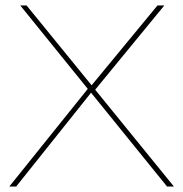

<svg xmlns="http://www.w3.org/2000/svg" viewBox="-20 -680 668 700"><path d="M54 -660H77L314 -369L554 -660H579L327 -353L614 0H589L312 -342L39 0H14L300 -356Z"/></svg>

Font: Lil Grotesk Thin
Style: Regular
Weight: 100
Designer: Bastien Sozeau
Foundry: NBR — Bastien Sozeau
Version: Version 3.003; ttfautohint (v1.8.4.7-5d5b);gftools[0.9.33]